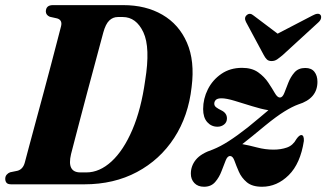

<svg xmlns="http://www.w3.org/2000/svg" viewBox="-28 -720 1274 750"><path d="M-7.5 -21.5Q-7.5 -31 -2 -37.5Q3.5 -44 11.5 -47L40.5 -53Q62 -59 69 -85.5Q75 -108 86.2 -150.2Q97.5 -192.5 112 -246Q126.5 -299.5 141.8 -356.2Q157 -413 170.8 -465.2Q184.5 -517.5 195 -557.8Q205.5 -598 210.5 -617.5Q216.5 -641.5 195.5 -648L166.5 -654.5Q151.5 -661 151 -675Q151.5 -700 178.5 -700H453.5Q541.5 -700 606.2 -662.5Q671 -625 702.2 -553.5Q733.5 -482 720.5 -380Q708 -267 652.5 -181.5Q597 -96 507 -48Q417 0 301.5 0H16Q2.5 0 -2.5 -6Q-7.5 -12 -7.5 -21.5ZM309.5 -46.5Q361 -46.5 407.8 -89.5Q454.5 -132.5 489 -213Q523.5 -293.5 539 -405.5Q560 -534.5 532 -594Q504 -653.5 451.5 -653.5H432.5Q413 -653.5 398.8 -639.8Q384.5 -626 375.5 -593Q371 -576.5 361.5 -541Q352 -505.5 339.5 -458.8Q327 -412 313.2 -361Q299.5 -310 287 -261.8Q274.5 -213.5 264.5 -175.8Q254.5 -138 249.5 -118Q232.5 -46.5 286 -46.5ZM871.5 -110.5Q861 -111.5 853.8 -93.8Q846.5 -76 837.5 -51.8Q828.5 -27.5 812.5 -9Q796.5 9.5 769 9.5Q745 9.5 731.2 -5Q717.5 -19.5 717.5 -41.5Q717.5 -72 737.2 -96.2Q757 -120.5 803.5 -136Q832.5 -147.5 865.2 -168.5Q898 -189.5 940 -222.5Q965 -243 985.2 -259.8Q1005.5 -276.5 1020.5 -289.5Q992.5 -294 956.8 -305.2Q921 -316.5 888.5 -326.2Q856 -336 837.5 -336Q821.5 -336 815.2 -329.8Q809 -323.5 809 -315Q809 -306.5 816.5 -300.8Q824 -295 837.5 -288.5Q858.5 -278 858.5 -257.5Q858.5 -242.5 847.5 -233.8Q836.5 -225 821.5 -225Q797.5 -225 781.5 -243Q765.5 -261 765.5 -294Q765.5 -334.5 784 -371.2Q802.5 -408 836.8 -431.5Q871 -455 917.5 -455Q956 -455 980.5 -437.5Q1005 -420 1020.2 -397Q1035.5 -374 1045.5 -356.5Q1055.5 -339 1065.5 -339Q1075.5 -339 1082.5 -356.5Q1089.5 -374 1098.2 -396.8Q1107 -419.5 1122.2 -437Q1137.5 -454.5 1164.5 -454.5Q1188.5 -454.5 1200.2 -439.5Q1212 -424.5 1212 -400.5Q1212 -335 1137 -312Q1113.5 -303.5 1082.8 -284.5Q1052 -265.5 1008.5 -230Q980.5 -206.5 958 -188.5Q935.5 -170.5 918.5 -157Q944 -152.5 976 -144Q1008 -135.5 1040.5 -135.5Q1069.5 -135.5 1093 -143.8Q1116.5 -152 1130 -177Q1141 -192.5 1149 -192.5Q1160 -192 1159 -169.5Q1145.5 -81 1099.8 -35.8Q1054 9.5 995.5 9.5Q957 9.5 936 -8.2Q915 -26 904.8 -49.8Q894.5 -73.5 888 -91.8Q881.5 -110 871.5 -110.5ZM1077 -505.5Q1064.5 -495 1054.8 -488.2Q1045 -481.5 1033 -481.5Q1021 -481.5 1014.5 -487.8Q1008 -494 1002 -505.5L933 -634Q924 -651.5 936.5 -661.5Q948.5 -671.5 963 -659L1056.5 -588.5L1192 -659Q1215.5 -672 1224 -661.5Q1227.5 -657 1226 -648.8Q1224.5 -640.5 1215 -632Z"/></svg>

Font: Fraunces 144pt Soft
Style: Bold Italic
Weight: 700
Italic angle: -16°
Version: Version 1.000;[b76b70a41]